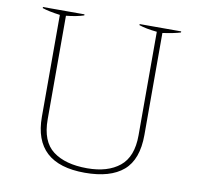

<svg xmlns="http://www.w3.org/2000/svg" viewBox="-79 -782 897 874"><g transform="rotate(10 369.5 -345.0)"><path d="M132 -207V-678Q79 -685 50 -695V-700H242V-695Q209 -684 160 -679V-200Q160 -98 217 -55Q274 -12 375 -12Q470 -12 525 -56.5Q580 -101 580 -200V-679Q529 -684 497 -695V-700H689V-695Q661 -686 606 -678V-207Q606 -93 546 -41.5Q486 10 368 10Q132 10 132 -207Z"/></g></svg>

Font: Trirong Thin
Style: Regular
Weight: 250
Designer: Katatrad Team
Foundry: CadsonDemak
Version: Version 1.001